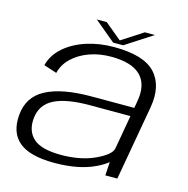

<svg xmlns="http://www.w3.org/2000/svg" viewBox="-104 -800 886 905"><g transform="rotate(15 339.0 -347.5)"><path d="M487.5 0 491.5 -66Q470.5 -48.5 437 -32.5Q357.5 5.5 240 5.5Q119.5 5.5 67 -38.5Q14.5 -82.5 21.5 -168.5Q28.5 -259.5 106.2 -301Q184 -342.5 328.5 -342.5H537L543 -377Q558 -460 514.5 -503.8Q471 -547.5 369.5 -547.5Q313 -547.5 264 -529.8Q215 -512 182 -480.2Q149 -448.5 139 -406.5L75.5 -427.5Q89 -479.5 132 -517Q175 -554.5 237.2 -574.8Q299.5 -595 371.5 -595Q517 -595 573.2 -534.5Q629.5 -474 610.5 -365L546 0ZM500.5 -135.5 529.5 -300.5H330Q217 -300.5 158 -270.5Q99 -240.5 92 -174Q85.5 -110.5 124.2 -74.8Q163 -39 260 -39Q356 -39 425.5 -71.5Q495 -104 500.5 -135.5ZM361 -614 258.5 -699.5H307L388.5 -632L493 -699.5H542L410 -614Z"/></g></svg>

Font: Anybody ExtraExpanded Light
Style: Italic
Weight: 300
Width: 8
Italic angle: -10°
Designer: Tyler Finck
Foundry: Etcetera Type Company
Version: Version 1.010; ttfautohint (v1.8.3) -l 8 -r 50 -G 200 -x 14 